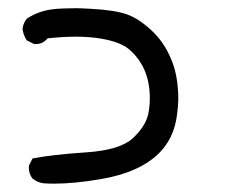

<svg xmlns="http://www.w3.org/2000/svg" viewBox="-20 -337 540 458"><path d="M108.9 101.1Q157.7 101.1 220.2 90.3Q313 74.7 359.9 27.8Q395.5 -7.8 402.3 -63.5Q405.3 -85.4 405.3 -100.6Q405.3 -115.7 404.3 -125.5Q402.3 -154.3 394.5 -179.2Q377.9 -229 345.5 -260.5Q313 -292 283.4 -302.5Q253.9 -313 197.8 -315.9Q173.3 -317.4 161.1 -317.4Q126 -317.4 106 -314.9Q72.3 -311 43.9 -292.5Q35.6 -282.2 33.7 -268.6Q35.6 -252.9 43.9 -240.7L61.5 -231.9Q63.5 -231.9 65.4 -231.9Q81.5 -231.9 92.3 -244.1L93.8 -245.6Q130.9 -249.5 160.6 -249.5Q212.9 -249.5 251.5 -237.8Q274.9 -230.5 288.1 -219.2Q337.4 -176.8 337.4 -102.5Q337.4 -83 333.5 -64.5Q327.1 -35.6 296.9 -7.3Q266.1 21 186 26.4Q106 31.7 57.6 41L49.3 57.6Q48.8 60.1 48.8 62.5Q48.8 78.1 57.6 88.9Q68.4 97.7 82.5 100.1Q95.2 101.1 108.9 101.1Z"/></svg>

Font: Bakudai
Style: Light
Weight: 300
Version: Version 1.48